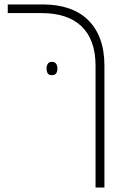

<svg xmlns="http://www.w3.org/2000/svg" viewBox="-20 -606 565 866"><path d="M411 240V-309Q411 -369 394.5 -414Q378 -459 346.5 -488.5Q315 -518 270 -532.5Q225 -547 168 -547H15V-586H172Q238 -586 289.5 -568.5Q341 -551 377 -516Q413 -481 432 -429.5Q451 -378 451 -309V240ZM190 -297Q190 -309 195.5 -318Q201 -327 213 -327Q228 -327 233.5 -318Q239 -309 239 -297Q239 -284 233.5 -275.5Q228 -267 213 -267Q200 -267 195 -275.5Q190 -284 190 -297Z"/></svg>

Font: Noto Sans Hebrew ExtraLight
Style: Regular
Weight: 250
Designer: Monotype Design Team
Foundry: Monotype Imaging Inc.
Version: Version 2.003